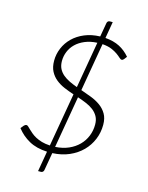

<svg xmlns="http://www.w3.org/2000/svg" viewBox="-137 -898 853 1109"><g transform="rotate(15 290.0 -343.0)"><path d="M341 -675.5Q299.5 -673.5 267.5 -660Q235.5 -646.5 214 -625.5Q192.5 -604.5 181.5 -577.5Q170.5 -550.5 170.5 -521.5Q170.5 -494.5 180.2 -475.2Q190 -456 207 -441.8Q224 -427.5 246 -417Q268 -406.5 293 -397.5ZM261 -31.5Q305.5 -34 340.8 -49.5Q376 -65 400.5 -89.8Q425 -114.5 438 -146.8Q451 -179 451 -215Q451 -244 439.8 -264Q428.5 -284 409.8 -298.5Q391 -313 366.2 -323.2Q341.5 -333.5 314.5 -342.5ZM379 -714.5Q429 -710.5 464.5 -692.2Q500 -674 527.5 -641.5L515 -625Q509 -617 501.5 -617Q495.5 -617 486.8 -625.2Q478 -633.5 463.5 -644Q449 -654.5 426.8 -663.8Q404.5 -673 372 -675.5L322.5 -387.5Q354.5 -376.5 385.5 -364.5Q416.5 -352.5 441.2 -334.8Q466 -317 481.2 -291Q496.5 -265 496.5 -226Q496.5 -180 479.5 -138.8Q462.5 -97.5 431 -65.8Q399.5 -34 354.8 -14.5Q310 5 254.5 7.5L236 114Q235 120 230.5 124.5Q226 129 219.5 129H202L223 7.5Q159 4.5 114.8 -20Q70.5 -44.5 39.5 -84.5L55 -103.5Q62 -110.5 70 -110.5Q74.5 -110.5 80.2 -105Q86 -99.5 94.5 -91.2Q103 -83 114.8 -73Q126.5 -63 142.8 -54.2Q159 -45.5 180.2 -39.2Q201.5 -33 229.5 -31.5L285 -352Q255 -362 226.5 -374Q198 -386 175.8 -404Q153.5 -422 140 -447.8Q126.5 -473.5 126.5 -511.5Q126.5 -550.5 141.8 -586.8Q157 -623 185.5 -651Q214 -679 255 -696.2Q296 -713.5 347.5 -715L362 -798Q363 -805 367.5 -809.2Q372 -813.5 378.5 -813.5H396Z"/></g></svg>

Font: Lato 2
Style: Italic
Weight: 300
Italic angle: -7°
Designer: Lukasz Dziedzic with Adam Twardoch and Botio Nikoltchev
Foundry: tyPoland Lukasz Dziedzic
Version: Version 2.015; 2015-08-06; http://www.latofonts.com/